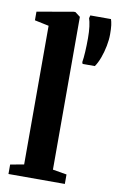

<svg xmlns="http://www.w3.org/2000/svg" viewBox="-91 -869 564 919"><g transform="rotate(10 190.5 -409.5)"><path d="M84 -58V-732L15 -746.5V-788.5L191 -819H199L224 -800V-57.5L292 -46V0H18V-46ZM335.5 -580.5H276L273 -588.5Q276.5 -609 278.2 -640.2Q280 -671.5 280 -706Q280 -738 276.8 -762.5Q273.5 -787 268.5 -801.5L272 -815.5H372.5Q376.5 -804 378.8 -787Q381 -770 381 -742.5Q381 -716 375 -685.5Q369 -655 358.8 -627Q348.5 -599 335.5 -580.5Z"/></g></svg>

Font: Merriweather 60pt
Style: Bold
Weight: 700
Version: Version 2.100